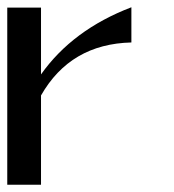

<svg xmlns="http://www.w3.org/2000/svg" viewBox="-20 -509 479 529"><path d="M0 -488H93V-304C151 -386 234 -447.7 342 -489V-392C230 -389.3 147 -340.7 93 -246V0H0Z"/></svg>

Font: Neocyr
Style: Regular
Weight: 400
Designer: Viktar Palstsiuk <vipals@gmail.com>
Version: 1.00